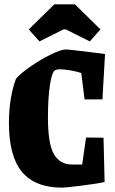

<svg xmlns="http://www.w3.org/2000/svg" viewBox="-20 -849 528 881"><path d="M21 -285Q21 -399 53 -487Q75 -513 121.5 -545Q168 -577 214.5 -599.5Q261 -622 281 -622Q297 -622 425 -606L462 -601L450 -393H368L353 -514Q333 -521 303.5 -526Q274 -531 257 -531Q239 -531 232 -526Q218 -518 209 -458Q200 -398 200 -309Q200 -189 227.5 -141.5Q255 -94 312 -94H357L375 -218L455 -217L460 -14Q426 -6 353 3Q280 12 265 12Q142 12 81.5 -59.5Q21 -131 21 -285ZM161 -659 112 -714 229 -829H324L441 -714L392 -659L282 -714H271Z"/></svg>

Font: Grenze ExtraBold
Style: Regular
Weight: 800
Designer: Renata Polastri
Foundry: Omnibus-Type
Version: Version 1.002; ttfautohint (v1.8)